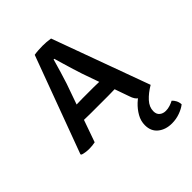

<svg xmlns="http://www.w3.org/2000/svg" viewBox="-216 -669 1006 1006"><g transform="rotate(-45 287.0 -166.0)"><path d="M549.6 131.6Q558.9 139.4 565.9 152.7Q572.8 166 573.6 182Q555.7 196.6 527.1 207Q498.5 217.4 467.4 217.4Q421 217.4 390.4 192.9Q359.8 168.4 359.8 123.6Q359.8 92.2 375.8 64.2Q391.8 36.1 416 13.3Q440.2 -9.6 464.5 -24.9L530.8 -4.9Q492.5 17.6 467.7 44.8Q442.9 71.9 442.9 103.2Q442.9 125.4 456.6 136.7Q470.4 148.1 491 148.1Q507.4 148.1 522.9 142.9Q538.4 137.8 549.6 131.6ZM212.5 -545.5Q225.6 -547.9 243.6 -549.1Q261.6 -550.2 274.8 -550.2Q287.2 -550.2 303.6 -549.1Q319.9 -547.9 333.4 -545.5L530.8 -4.9Q519.1 1.1 502 4.1Q485 7.1 470.8 7.1Q449.7 7.1 434.7 -1.7Q419.6 -10.4 409.5 -41.2L317.8 -301.6Q310.6 -323.1 302 -351.2Q293.5 -379.3 285.1 -407.5Q276.7 -435.7 270.2 -458.6H265.5Q256.3 -425.8 244.5 -386.4Q232.7 -347.1 224 -320.5L110.6 0.6Q100.9 2.9 89.1 4Q77.2 5.1 65.5 5.1Q51.9 5.1 38.7 3Q25.6 1 16.8 -2.2L13.2 -7.5ZM206.5 -121.3Q202.1 -121.3 189.6 -121.5Q177.2 -121.8 164.8 -122Q152.4 -122.3 147.4 -122.3H102.9L136.5 -206.2H175.6Q180.5 -206.2 191.3 -206.4Q202 -206.7 212.8 -206.9Q223.6 -207.2 228 -207.2H312.1Q316.8 -207.2 326.4 -206.9Q335.9 -206.7 345.4 -206.4Q355 -206.2 360 -206.2H401.4L432.4 -122.3H386.1Q381.5 -122.3 370 -122Q358.5 -121.8 346.8 -121.5Q335.2 -121.3 330.8 -121.3Z"/></g></svg>

Font: Signika SC
Style: Regular
Weight: 300
Designer: Anna Giedryś
Foundry: Anna Giedryś
Version: Version 2.000